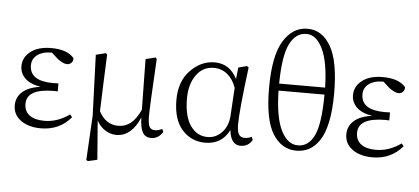

<svg xmlns="http://www.w3.org/2000/svg" viewBox="-60 -939 2795 1280"><g transform="rotate(5 1337.0 -299.5)"><path d="M421.9 -95.7 436.5 -78.1Q359.4 13.7 235.4 13.7Q152.3 13.7 100.6 -23.9Q48.8 -61.5 48.8 -124Q48.8 -178.7 89.4 -214.8Q129.9 -251 209 -261.7Q139.6 -273.4 105 -307.1Q70.3 -340.8 70.3 -387.7Q70.3 -447.3 120.6 -486.3Q170.9 -525.4 258.8 -525.4Q365.2 -525.4 411.1 -471.7Q413.1 -453.1 401.4 -440.4Q389.6 -427.7 371.1 -427.7Q347.7 -427.7 308.6 -456.1L265.6 -495.1H256.8Q202.1 -495.1 167.5 -468.8Q132.8 -442.4 132.8 -399.4Q132.8 -293.9 291 -293.9Q317.4 -293.9 326.2 -294.9V-241.2Q316.4 -242.2 301.8 -242.2Q119.1 -242.2 119.1 -140.6Q119.1 -90.8 154.3 -64.5Q189.5 -38.1 253.9 -38.1Q341.8 -38.1 421.9 -95.7Z M1042 -52.7 1050.8 -34.2Q1022.5 13.7 972.7 13.7Q933.6 13.7 916 -17.1Q898.4 -47.9 896.5 -116.2Q840.8 13.7 739.3 13.7Q701.2 13.7 665.5 -8.8Q629.9 -31.2 608.4 -71.3L628.9 189.5L566.4 204.1L555.7 197.3L572.3 -100.6L557.6 -506.8L624 -523.4L632.8 -514.6Q629.9 -435.5 624.5 -310.1Q619.1 -184.6 618.2 -134.8Q663.1 -47.9 747.1 -47.9Q793.9 -47.9 830.1 -76.2Q866.2 -104.5 895.5 -168L890.6 -506.8L956.1 -523.4L964.8 -514.6Q945.3 -176.8 946.3 -124Q947.3 -75.2 958 -57.6Q968.8 -40 995.1 -40Q1016.6 -40 1042 -52.7Z M1488.3 -185.5 1499 -368.2Q1478.5 -425.8 1439.9 -457Q1401.4 -488.3 1349.6 -488.3Q1276.4 -488.3 1232.4 -426.8Q1188.5 -365.2 1188.5 -269.5Q1188.5 -150.4 1232.4 -87.9Q1276.4 -25.4 1346.7 -25.4Q1403.3 -25.4 1443.8 -68.8Q1484.4 -112.3 1488.3 -185.5ZM1640.6 -52.7 1649.4 -32.2Q1623 13.7 1571.3 13.7Q1505.9 13.7 1495.1 -85Q1446.3 13.7 1334 13.7Q1241.2 13.7 1180.2 -54.7Q1119.1 -123 1119.1 -253.9Q1119.1 -378.9 1190.4 -452.1Q1261.7 -525.4 1351.6 -525.4Q1454.1 -525.4 1502.9 -426.8L1511.7 -504.9L1568.4 -519.5L1580.1 -511.7Q1543 -218.8 1543 -127.9Q1543 -78.1 1555.7 -59.6Q1568.4 -41 1594.7 -41Q1619.1 -41 1640.6 -52.7Z M2099.6 -375H1792Q1795.9 -195.3 1839.4 -108.9Q1882.8 -22.5 1952.1 -22.5Q2023.4 -22.5 2061 -101.1Q2098.6 -179.7 2099.6 -375ZM1792 -421.9H2099.6Q2095.7 -594.7 2053.2 -681.2Q2010.7 -767.6 1945.3 -767.6Q1874 -767.6 1834 -688.5Q1793.9 -609.4 1792 -421.9ZM2163.1 -387.7Q2163.1 -276.4 2146 -196.3Q2128.9 -116.2 2098.1 -71.3Q2067.4 -26.4 2029.3 -6.3Q1991.2 13.7 1944.3 13.7Q1845.7 13.7 1786.6 -81.1Q1727.5 -175.8 1727.5 -386.7Q1727.5 -603.5 1789.1 -703.1Q1850.6 -802.7 1949.2 -802.7Q2047.9 -802.7 2105.5 -702.6Q2163.1 -602.5 2163.1 -387.7Z M2640.6 -95.7 2655.3 -78.1Q2578.1 13.7 2454.1 13.7Q2371.1 13.7 2319.3 -23.9Q2267.6 -61.5 2267.6 -124Q2267.6 -178.7 2308.1 -214.8Q2348.6 -251 2427.7 -261.7Q2358.4 -273.4 2323.7 -307.1Q2289.1 -340.8 2289.1 -387.7Q2289.1 -447.3 2339.4 -486.3Q2389.6 -525.4 2477.5 -525.4Q2584 -525.4 2629.9 -471.7Q2631.8 -453.1 2620.1 -440.4Q2608.4 -427.7 2589.8 -427.7Q2566.4 -427.7 2527.3 -456.1L2484.4 -495.1H2475.6Q2420.9 -495.1 2386.2 -468.8Q2351.6 -442.4 2351.6 -399.4Q2351.6 -293.9 2509.8 -293.9Q2536.1 -293.9 2544.9 -294.9V-241.2Q2535.2 -242.2 2520.5 -242.2Q2337.9 -242.2 2337.9 -140.6Q2337.9 -90.8 2373 -64.5Q2408.2 -38.1 2472.7 -38.1Q2560.5 -38.1 2640.6 -95.7Z"/></g></svg>

Font: Bpmf Zihi Serif Light
Style: Light
Weight: 300
Foundry: But Ko
Version: Version 1.320